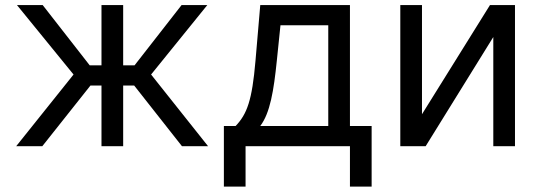

<svg xmlns="http://www.w3.org/2000/svg" viewBox="-20 -565 2087 742"><path d="M42.6 0H143.5L329.5 -234.4H372.2V0H456V-234.4H498.6L683.2 0H784.1L563.9 -277L781.2 -545.5H681.8L500 -312.5H456V-545.5H372.2V-312.5H326.7L144.9 -545.5H45.5L264.2 -277Z M845.2 156.2H929V0H1332.4V156.2H1416.2V-78.1H1332.4V-545.5H985.8L967.3 -329.5C954.2 -176.8 934.7 -124.3 890.6 -78.1H845.2ZM985.8 -78.1C1024.1 -128.6 1038 -215.6 1049.7 -329.5L1063.9 -467.3H1248.6V-78.1Z M1610.8 -123.6V-545.5H1527V0H1625L1886.4 -421.9V0H1970.2V-545.5H1873.6Z"/></svg>

Font: Margiela Sans
Style: Regular
Weight: 400
Designer: Stefan Endress, Andreas Faust
Version: Version 1.100;FEAKit 1.0